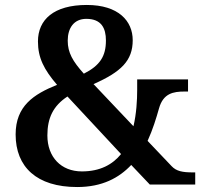

<svg xmlns="http://www.w3.org/2000/svg" viewBox="-20 -744 819 774"><path d="M291 10C392 10 460 -27 509 -79L584 0H767V-49H758C715 -49 691 -54 672 -74L575 -176C596 -222 610 -268 621 -307C638 -368 679 -375 724 -375H738V-424H533V-382C533 -340 530 -286 518 -235L357 -405C468 -454 515 -499 515 -582C515 -659 458 -724 330 -724C197 -724 133 -665 133 -577C133 -511 157 -464 210 -402C116 -364 43 -317 43 -202C43 -71 128 10 291 10ZM318 -447C273 -497 253 -532 253 -580C253 -631 278 -668 328 -668C389 -668 407 -630 407 -581C407 -517 383 -480 318 -447ZM310 -53C226 -53 171 -111 171 -198C171 -268 194 -317 252 -355L468 -123C434 -81 384 -53 310 -53Z"/></svg>

Font: Noto Serif Tamil SemiBold
Style: Regular
Weight: 600
Designer: Indian Type Foundry, Tom Grace, and the Monotype Design Team
Foundry: Monotype Imaging Inc.
Version: Version 2.004